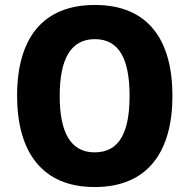

<svg xmlns="http://www.w3.org/2000/svg" viewBox="-20 -745 765 775"><path d="M676 -358C676 -584 578 -725 363 -725C150 -725 49 -587 49 -359C49 -133 149 10 362 10C577 10 676 -133 676 -358ZM221 -358C221 -504 264 -587 363 -587C462 -587 503 -505 503 -358C503 -211 462 -130 362 -130C264 -130 221 -212 221 -358Z"/></svg>

Font: Noto Sans Lao Looped SemiCondensed ExtraBold
Style: Regular
Weight: 800
Width: 4
Designer: Mark Frömberg, Ben Mitchell
Foundry: The Fontpad Ltd
Version: Version 1.002